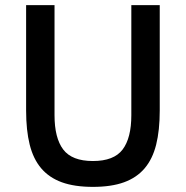

<svg xmlns="http://www.w3.org/2000/svg" viewBox="-20 -718 726 750"><path d="M193 -698V-268Q193 -179 227 -134Q261 -89 343 -89Q425 -89 459 -134Q493 -179 493 -268V-698H604V-286Q604 -209 590 -153Q576 -97 545 -60.5Q514 -24 464.5 -6Q415 12 343 12Q271 12 221.5 -6Q172 -24 141 -60.5Q110 -97 96 -153Q82 -209 82 -286V-698Z"/></svg>

Font: IBM Plex Sans Arabic Medm
Style: Regular
Weight: 500
Designer: Mike Abbink, Paul van der Laan, Pieter van Rosmalen, Wael Morcos, Khajak Apelian
Foundry: Bold Monday
Version: Version 1.005